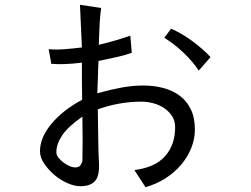

<svg xmlns="http://www.w3.org/2000/svg" viewBox="-20 -696 1040 797"><path d="M322 -30Q323 -70 323 -111.5Q323 -153 322 -212Q262 -170 238 -134Q214 -98 214 -64Q214 -52 223 -41Q232 -30 244 -21Q256 -12 269 -6.5Q282 -1 291 -1Q309 -1 315.5 -12Q322 -23 322 -30ZM789 -158Q789 -120 774.5 -83Q760 -46 733 -13.5Q706 19 668 43.5Q630 68 584 81L538 10Q624 -1 665.5 -48Q707 -95 707 -168Q707 -195 694 -214.5Q681 -234 661 -247.5Q641 -261 616 -267.5Q591 -274 568 -274Q474 -274 386 -242Q387 -164 388 -106.5Q389 -49 391 -16Q393 37 373 57Q353 77 314 77Q289 77 259.5 64Q230 51 205 29.5Q180 8 163 -17.5Q146 -43 146 -68Q146 -125 193.5 -182Q241 -239 321 -282Q320 -319 320 -355.5Q320 -392 320 -436Q280 -431 249 -430Q218 -429 193 -431L182 -492Q212 -489 245 -491.5Q278 -494 320 -499Q317 -555 315.5 -597.5Q314 -640 312 -676L400 -663Q395 -631 393.5 -594.5Q392 -558 390 -510Q432 -520 462 -529Q492 -538 521 -548L527 -477Q497 -466 464 -459Q431 -452 389 -443Q387 -408 386.5 -378Q386 -348 384 -309Q439 -324 484.5 -332.5Q530 -341 575 -341Q620 -341 659 -330.5Q698 -320 727 -298Q756 -276 772.5 -241.5Q789 -207 789 -158ZM805 -403Q780 -441 741.5 -477.5Q703 -514 662 -539L690 -577Q732 -559 775.5 -527.5Q819 -496 854 -459Z"/></svg>

Font: NanumGothicCoding
Style: Regular
Weight: 400
Monospace: yes
Designer: Kwon Bruce; Nicolas Noh; Sung-woo Choi; Go-un Cha; Soo-hyun Park;
Foundry: NHN Corporation
Version: Version 2.000;PS 1;hotconv 1.0.49;makeotf.lib2.0.14853